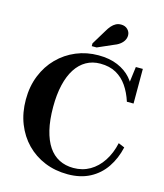

<svg xmlns="http://www.w3.org/2000/svg" viewBox="-134 -1031 974 1140"><g transform="rotate(15 352.5 -460.5)"><path d="M409 -675Q361 -675 323 -653.5Q285 -632 258.5 -591Q232 -550 218 -490.5Q204 -431 204 -355Q204 -274 218.5 -214Q233 -154 259.5 -114.5Q286 -75 325 -55Q364 -35 413 -35Q469 -35 514 -61Q559 -87 590.5 -135Q622 -183 636 -247L674 -231Q658 -160 621 -105.5Q584 -51 526 -20.5Q468 10 390 10Q313 10 248.5 -16.5Q184 -43 136.5 -91.5Q89 -140 62.5 -207Q36 -274 36 -355Q36 -436 63 -503Q90 -570 138 -618.5Q186 -667 249.5 -693.5Q313 -720 386 -720Q454 -720 504.5 -698.5Q555 -677 587 -640.5Q619 -604 634 -556L600 -577L617 -710H660V-497H619Q602 -550 574.5 -590Q547 -630 506.5 -652.5Q466 -675 409 -675ZM386 -868 332 -779V-762H362L451 -801Q476 -810 492 -822Q508 -834 516 -848.5Q524 -863 524 -879Q524 -900 508.5 -915.5Q493 -931 468 -931Q450 -931 436 -923.5Q422 -916 410 -902.5Q398 -889 386 -868Z"/></g></svg>

Font: Roboto Serif 144pt SemiBold
Style: Regular
Weight: 600
Version: Version 1.008